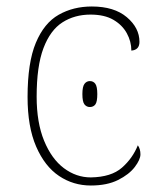

<svg xmlns="http://www.w3.org/2000/svg" viewBox="-20 -562 480 592"><path d="M260 10Q206 10 162 -19.5Q118 -49 91.5 -110Q65 -171 65 -263Q65 -369 90.5 -430Q116 -491 161 -516.5Q206 -542 263 -542Q332 -542 371 -509Q410 -476 410 -433Q410 -408 385 -406Q385 -434 371 -459.5Q357 -485 329.5 -501Q302 -517 259 -517Q210 -517 172.5 -493Q135 -469 114 -413.5Q93 -358 93 -264Q93 -184 116 -128Q139 -72 177 -43.5Q215 -15 260 -15Q323 -16 356 -45Q389 -74 405 -114Q413 -103 413 -86Q413 -70 395.5 -47Q378 -24 344 -7Q310 10 260 10ZM257 -232Q247 -232 240.5 -240Q234 -248 234 -272Q234 -295 240.5 -303.5Q247 -312 257 -312Q268 -312 274 -303.5Q280 -295 280 -272Q280 -248 274 -240Q268 -232 257 -232Z"/></svg>

Font: Noto Serif Thin
Style: Regular
Weight: 100
Designer: Monotype Design Team
Foundry: Monotype Imaging Inc.
Version: Version 2.015